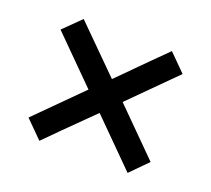

<svg xmlns="http://www.w3.org/2000/svg" viewBox="-85 -655 727 661"><g transform="rotate(20 278.5 -325.0)"><path d="M502 -164.1Q461.9 -204.1 340.8 -325.2Q380.9 -365.2 502 -486.3Q486.3 -502 440.4 -547.9Q399.4 -507.8 279.3 -386.7Q238.3 -427.7 117.2 -547.9Q101.6 -532.2 54.7 -486.3Q95.7 -445.3 215.8 -325.2Q175.8 -285.2 54.7 -164.1Q70.3 -148.4 117.2 -101.6Q157.2 -142.6 279.3 -262.7Q319.3 -222.7 440.4 -101.6Q455.1 -117.2 502 -164.1Z"/></g></svg>

Font: DaxlinePro-Medium
Style: Medium
Weight: 400
Designer: Hans Reichel
Version: Version 7.502; 2006